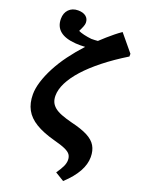

<svg xmlns="http://www.w3.org/2000/svg" viewBox="-187 -884 887 1197"><g transform="rotate(20 257.0 -286.0)"><path d="M391 230 332 194Q355 161 365 139Q375 117 375 97Q375 76 365 61.5Q355 47 328.5 35Q302 23 252 10Q174 -11 124.5 -41Q75 -71 52 -113.5Q29 -156 29 -214Q29 -253 43.5 -300Q58 -347 85 -398.5Q112 -450 150 -501.5Q188 -553 234 -603Q217 -602 202.5 -602Q188 -602 171 -603Q101 -608 66.5 -636.5Q32 -665 32 -716Q32 -755 55 -778.5Q78 -802 116 -802Q149 -802 168 -787Q187 -772 187 -745Q187 -735 181.5 -720.5Q176 -706 165 -684Q179 -677 202.5 -671.5Q226 -666 253 -663Q265 -663 275.5 -663.5Q286 -664 296 -665Q316 -684 336.5 -702Q357 -720 378.5 -737.5Q400 -755 422 -770L514 -659V-641Q429 -589 363.5 -537Q298 -485 254 -436Q210 -387 187 -341Q164 -295 164 -254Q164 -230 172 -212Q180 -194 197.5 -179.5Q215 -165 244.5 -153.5Q274 -142 317 -131Q385 -115 425.5 -94Q466 -73 484 -42.5Q502 -12 502 31Q502 79 474.5 128.5Q447 178 391 230Z"/></g></svg>

Font: Literata 18pt
Style: Bold
Weight: 700
Designer: Latin by Veronika Burian and Jose Scaglione. Greek by Irene Vlachou. Cyrillic by Vera Evstafieva.
Foundry: TypeTogether
Version: Version 3.103;gftools[0.9.29]